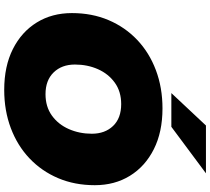

<svg xmlns="http://www.w3.org/2000/svg" viewBox="-62 -894 973 888"><g transform="rotate(90 424.0 -450.5)"><path d="M396 16Q287 16 207.5 -24Q128 -64 84.5 -134.5Q41 -205 41 -297Q41 -390 73.5 -466.5Q106 -543 165 -599Q224 -655 305 -685.5Q386 -716 482 -716Q591 -716 670.5 -676Q750 -636 793.5 -565.5Q837 -495 837 -403Q837 -310 804.5 -233.5Q772 -157 713 -101Q654 -45 573 -14.5Q492 16 396 16ZM416 -175Q474 -175 515 -204.5Q556 -234 577.5 -283Q599 -332 599 -389Q599 -450 563 -487.5Q527 -525 462 -525Q404 -525 363 -495.5Q322 -466 300.5 -417.5Q279 -369 279 -311Q279 -250 315.5 -212.5Q352 -175 416 -175ZM411 -757 561 -917H782L567 -757Z"/></g></svg>

Font: Montserrat Black
Style: Italic
Weight: 900
Italic angle: -11.3°
Designer: Julieta Ulanovsky
Foundry: Julieta Ulanovsky
Version: Version 9.000; ttfautohint (v1.8.4.7-5d5b)